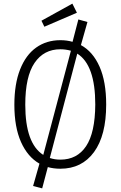

<svg xmlns="http://www.w3.org/2000/svg" viewBox="-20 -917 664 1056"><path d="M564 -342Q564 -172 497 -80.5Q430 11 312 11Q275 11 243 2L212 119L162 106L197 -17Q132 -54 95.5 -136Q59 -218 59 -341Q59 -455 90.5 -535Q122 -615 179 -655.5Q236 -696 312 -696Q347 -696 379 -687L411 -810L461 -796L425 -669Q491 -633 527.5 -550.5Q564 -468 564 -342ZM218 -65 370 -638Q341 -646 312 -646Q221 -646 170 -571Q119 -496 119 -341Q119 -128 218 -65ZM504 -342Q504 -560 405 -622L254 -48Q281 -39 312 -39Q404 -39 453.5 -113Q503 -187 504 -342ZM403 -847 224 -770 208 -803 378 -897Z"/></svg>

Font: Fira Sans Condensed Light
Style: Regular
Weight: 300
Width: 3
Designer: bBox Type GmbH & Carrois Corporate GbR & Edenspiekermann AG
Foundry: bBox Type GmbH & Carrois Corporate GbR & Edenspiekermann AG
Version: Version 4.301